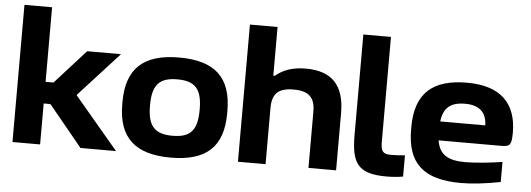

<svg xmlns="http://www.w3.org/2000/svg" viewBox="-48 -845 2736 990"><g transform="rotate(5 1320.0 -350.5)"><path d="M42 -710V0H185V-212H220L394 0H578L350 -270L560 -500H385L226 -324H185V-710Z M589 -256V-244C589 -69 679 9 861 9C1044 9 1132 -69 1132 -244V-256C1132 -431 1044 -509 861 -509C679 -509 589 -431 589 -256ZM732 -248V-252C732 -358 770 -396 861 -396C952 -396 989 -358 989 -252V-248C989 -142 952 -104 861 -104C770 -104 732 -142 732 -248Z M1209 -710V0H1352V-291C1352 -364 1383 -396 1463 -396C1542 -396 1574 -364 1574 -291V0H1717V-295C1717 -442 1650 -509 1516 -509C1445 -509 1396 -489 1360 -458H1352V-710Z M1990 -104C1947 -104 1939 -122 1939 -170V-710H1796V-190C1796 -42 1832 9 1978 9C2007 9 2035 7 2064 2V-108C2037 -105 2004 -104 1990 -104Z M2608 -273C2608 -422 2527 -509 2351 -509C2172 -509 2084 -431 2084 -256V-244C2084 -66 2172 9 2364 9C2421 9 2491 1 2568 -14V-118C2522 -110 2429 -100 2378 -100C2286 -100 2242 -127 2230 -200H2553C2599 -200 2608 -208 2608 -273ZM2230 -298C2239 -370 2275 -400 2351 -400C2425 -400 2462 -363 2463 -298Z"/></g></svg>

Font: LT Wave Bold
Style: Regular
Weight: 700
Designer: Daniel Lyons
Version: Version 2.5 (Glyphs App)